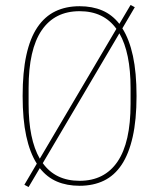

<svg xmlns="http://www.w3.org/2000/svg" viewBox="-20 -735 640 772"><path d="M300 12Q249 12 209 -5Q169 -22 140 -59L95 17L78 8L128 -77Q100 -121 85.5 -188Q71 -255 71 -349Q71 -445 86 -513.5Q101 -582 130.5 -625.5Q160 -669 202.5 -689.5Q245 -710 300 -710Q351 -710 391 -693Q431 -676 460 -639L505 -715L522 -706L472 -621Q500 -577 514.5 -510Q529 -443 529 -349Q529 -253 513.5 -184.5Q498 -116 469 -72.5Q440 -29 397.5 -8.5Q355 12 300 12ZM95 -317Q95 -175 140 -97L448 -619Q397 -690 300 -690Q200 -690 147.5 -613Q95 -536 95 -381ZM300 -8Q400 -8 452.5 -85Q505 -162 505 -317V-381Q505 -523 460 -601L152 -79Q203 -8 300 -8Z"/></svg>

Font: IBM Plex Mono Thin
Style: Regular
Weight: 100
Monospace: yes
Designer: Mike Abbink, Paul van der Laan, Pieter van Rosmalen
Foundry: Bold Monday
Version: Version 2.3